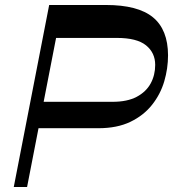

<svg xmlns="http://www.w3.org/2000/svg" viewBox="-20 -750 694 770"><path d="M117.2 -235.8 137.2 -341.7H431.4Q490.3 -341.7 528 -361.6Q565.7 -381.6 584.1 -415.1Q602.4 -448.6 602.4 -489.7Q602.4 -538.4 565.6 -568.2Q528.8 -597.9 448.9 -597.9H179.1L205.1 -730H404.7Q533.4 -730 593.5 -680.5Q653.6 -631 653.9 -528.4Q653.9 -475.4 638.7 -423.7Q623.4 -371.9 589.7 -329.5Q556.1 -287 502.9 -261.4Q449.7 -235.8 374.6 -235.8ZM35.2 0 177.2 -730H230.6L88.6 0Z"/></svg>

Font: Savate ExtraLight
Style: Italic
Weight: 200
Italic angle: -11°
Designer: Max Esnée
Foundry: Plomb Type
Version: Version 2.000